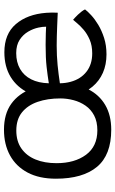

<svg xmlns="http://www.w3.org/2000/svg" viewBox="178 -754 592 989"><g transform="rotate(-90 474.5 -260.0)"><path d="M300.5 16.5Q170 16.5 109 -57Q48 -130.5 48 -268.5Q48 -354.5 79.5 -414Q111 -473.5 167.8 -504.8Q224.5 -536 300 -536Q382 -536 434.2 -498.2Q486.5 -460.5 511.8 -392.8Q537 -325 537 -235.5Q537 -159 508.8 -102.2Q480.5 -45.5 427.8 -14.5Q375 16.5 300.5 16.5ZM297 -55Q342 -55 373.5 -71.5Q405 -88 424.2 -115.8Q443.5 -143.5 452.5 -177.5Q461.5 -211.5 461.5 -246Q461.5 -311.5 443.8 -362.8Q426 -414 389.8 -443.2Q353.5 -472.5 296 -472.5Q241 -472.5 203.5 -446.2Q166 -420 147 -373.5Q128 -327 128 -265.5Q128 -172 171.2 -113.5Q214.5 -55 297 -55ZM920 -118.5Q910.5 -105.5 890.2 -86.8Q870 -68 840.5 -50.2Q811 -32.5 772.8 -20.2Q734.5 -8 688.5 -8Q635.5 -8 593.5 -26.5Q551.5 -45 522.2 -80Q493 -115 477.5 -164Q462 -213 462 -273.5Q462 -351.5 490.5 -410.2Q519 -469 572 -501.5Q625 -534 699.5 -534Q793.5 -534 844.2 -475Q895 -416 902.5 -318.5Q903.5 -303 903.8 -288.5Q904 -274 903 -259Q896.5 -259.5 878 -260.2Q859.5 -261 834.2 -262Q809 -263 782.5 -263.8Q756 -264.5 734 -264.5Q681 -264.5 633.2 -259.8Q585.5 -255 539.5 -248Q540 -218.5 547 -193Q561 -141 599 -111.2Q637 -81.5 693.5 -81.5Q734 -81.5 764 -94.5Q794 -107.5 815 -125.5Q836 -143.5 848.8 -159.2Q861.5 -175 866.5 -180Q869.5 -177.5 877 -170.8Q884.5 -164 893.2 -154.8Q902 -145.5 909.2 -136Q916.5 -126.5 920 -118.5ZM539.5 -305Q580 -311.5 624.5 -316.5Q669 -321.5 738 -321.5Q773.5 -321.5 797.2 -320.5Q821 -319.5 831 -319Q831 -337.5 826.5 -358Q821 -385 805.5 -411.5Q790 -438 763 -455.5Q736 -473 695 -473Q648 -473 613.5 -453.2Q579 -433.5 560 -396Q541 -358.5 539.5 -305Z"/></g></svg>

Font: Grandstander Thin Light
Style: Regular
Weight: 300
Version: Version 1.200